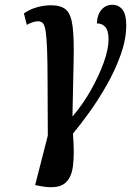

<svg xmlns="http://www.w3.org/2000/svg" viewBox="-20 -563 548 803"><path d="M147 215 127 211 180 4Q179 -128 179 -215Q179 -302 177 -354Q175 -406 171 -432Q167 -458 159.5 -466Q152 -474 139 -474Q119 -474 92 -459L80 -507Q106 -525 136 -533Q166 -541 193 -541Q235 -541 256 -522.5Q277 -504 283.5 -454Q290 -404 288 -313Q286 -222 283 -78H285Q326 -126 359.5 -185Q393 -244 413.5 -300.5Q434 -357 434 -399Q434 -435 420 -450.5Q406 -466 385 -465Q387 -503 405 -523Q423 -543 450 -543Q476 -543 492 -523Q508 -503 508 -458Q508 -399 485 -334.5Q462 -270 426.5 -207.5Q391 -145 353 -92.5Q315 -40 285 -4Q292 79 285 132.5Q278 186 246.5 207Q215 228 147 215Z"/></svg>

Font: Noto Serif ExtraCondensed SemiBold
Style: Italic
Weight: 600
Width: 2
Italic angle: -12°
Designer: Monotype Design Team
Foundry: Monotype Imaging Inc.
Version: Version 2.013